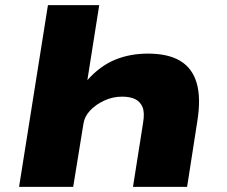

<svg xmlns="http://www.w3.org/2000/svg" viewBox="-20 -725 879 745"><path d="M54 0 166 -705H365L319 -414Q368 -469 426 -493Q484 -517 554 -517Q632 -517 679 -489Q726 -461 743 -403.5Q760 -346 746 -257L706 0H496L535 -247Q542 -288 533 -309.5Q524 -331 504 -340.5Q484 -350 454 -350Q417 -350 384 -334.5Q351 -319 329.5 -296Q308 -273 304 -246L264 0Z"/></svg>

Font: Nunito Sans 7pt Expanded Black
Style: Italic
Weight: 900
Width: 7
Italic angle: -9°
Designer: Vernon Adams
Foundry: Vernon Adams
Version: Version 3.101;gftools[0.9.27]